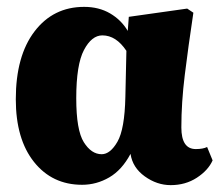

<svg xmlns="http://www.w3.org/2000/svg" viewBox="-20 -523 639 559"><path d="M202 -237Q202 -144 224 -109Q246 -74 276 -74Q301 -74 322 -110.5Q343 -147 345 -241L348 -375Q318 -420 278 -420Q247 -420 224.5 -377.5Q202 -335 202 -237ZM219 15Q132 15 79 -51.5Q26 -118 26 -234Q26 -360 80.5 -431.5Q135 -503 225 -503Q268 -503 300.5 -484Q333 -465 352 -433L355 -474L525 -498L543 -486Q528 -386 518 -305Q508 -224 508 -152Q508 -89 550 -89Q571 -89 583 -95L599 -56Q586 -27 553 -5.5Q520 16 477 16Q437 16 401.5 -9.5Q366 -35 360 -75Q335 -28 298 -6.5Q261 15 219 15Z"/></svg>

Font: Source Serif Pro Black
Style: Regular
Weight: 900
Designer: Frank Grießhammer
Foundry: Adobe Systems Incorporated
Version: Version 3.001;hotconv 1.0.111;makeotfexe 2.5.65597